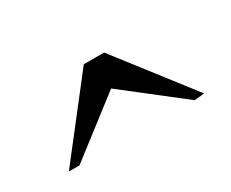

<svg xmlns="http://www.w3.org/2000/svg" viewBox="-50 -869 600 499"><g transform="rotate(-30 250.0 -619.5)"><path d="M250 -642 79 -510H47L220 -732H281L453 -510L423 -507Z"/></g></svg>

Font: Sawarabi Mincho
Style: Regular
Weight: 400
Version: Version 1.00